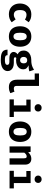

<svg xmlns="http://www.w3.org/2000/svg" viewBox="1865 -2714 1070 4840"><g transform="rotate(90 2400.0 -294.0)"><path d="M351.5 -107.5Q384 -107.5 412.8 -120.2Q441.5 -133 470 -153L540.5 -53Q505.5 -23 455.2 -3Q405 17 343 17Q257.5 17 196 -18.2Q134.5 -53.5 101.5 -116.2Q68.5 -179 68.5 -262Q68.5 -345 102.2 -409.8Q136 -474.5 198.2 -511.5Q260.5 -548.5 346 -548.5Q406.5 -548.5 453.8 -531.8Q501 -515 540.5 -482L472 -387Q445 -406 415 -416.5Q385 -427 352.5 -427Q299 -427 266.2 -389.2Q233.5 -351.5 233.5 -262Q233.5 -203.5 249 -169.8Q264.5 -136 291.2 -121.8Q318 -107.5 351.5 -107.5Z M900 -548.5Q982 -548.5 1039.5 -513.5Q1097 -478.5 1127.5 -415.2Q1158 -352 1158 -267Q1158 -178.5 1127.2 -114.8Q1096.5 -51 1039 -17Q981.5 17 900 17Q819 17 761.2 -16.5Q703.5 -50 672.8 -113.5Q642 -177 642 -266Q642 -350.5 672.8 -414Q703.5 -477.5 761.2 -513Q819 -548.5 900 -548.5ZM900 -432Q851.5 -432 828.2 -392.2Q805 -352.5 805 -266Q805 -178 828.2 -138.5Q851.5 -99 900 -99Q948.5 -99 971.8 -138.5Q995 -178 995 -267Q995 -353 971.8 -392.5Q948.5 -432 900 -432Z M1741.5 -616 1778.5 -500Q1750.5 -489 1713 -484Q1675.5 -479 1625.5 -479Q1675.5 -457.5 1701.8 -425.8Q1728 -394 1728 -342.5Q1728 -291 1700.5 -250.8Q1673 -210.5 1622.5 -187.5Q1572 -164.5 1503 -164.5Q1486 -164.5 1471 -166Q1456 -167.5 1441.5 -170.5Q1433 -166 1428.5 -157.5Q1424 -149 1424 -140Q1424 -127.5 1434.2 -117.5Q1444.5 -107.5 1482.5 -107.5H1569.5Q1631.5 -107.5 1676.8 -87.5Q1722 -67.5 1747 -33Q1772 1.5 1772 46Q1772 127.5 1700.5 174.5Q1629 221.5 1488 221.5Q1386 221.5 1330.2 200.8Q1274.5 180 1252.8 141.8Q1231 103.5 1231 51H1371Q1371 74 1380.2 88.8Q1389.5 103.5 1415.8 110.5Q1442 117.5 1492 117.5Q1542.5 117.5 1569 109.5Q1595.5 101.5 1605.2 87.8Q1615 74 1615 57Q1615 33.5 1596.5 19Q1578 4.5 1538 4.5H1453.5Q1367.5 4.5 1328.5 -27.2Q1289.5 -59 1289.5 -101.5Q1289.5 -131 1305.2 -157.5Q1321 -184 1349.5 -202Q1298.5 -229 1276.5 -265.8Q1254.5 -302.5 1254.5 -354Q1254.5 -414 1285 -457.2Q1315.5 -500.5 1369.2 -524Q1423 -547.5 1492 -547.5Q1551.5 -546.5 1595.5 -555.8Q1639.5 -565 1674.5 -581.2Q1709.5 -597.5 1741.5 -616ZM1496 -445Q1458.5 -445 1436.5 -421.2Q1414.5 -397.5 1414.5 -356Q1414.5 -312 1437 -288.5Q1459.5 -265 1496 -265Q1535.5 -265 1556.2 -288.5Q1577 -312 1577 -358Q1577 -402.5 1556.5 -423.8Q1536 -445 1496 -445Z M2147 -742V-167Q2147 -135 2165.2 -121.2Q2183.5 -107.5 2215.5 -107.5Q2236 -107.5 2255 -112.2Q2274 -117 2290.5 -123.5L2328.5 -18Q2301.5 -4 2263.5 6.5Q2225.5 17 2175 17Q2079 17 2034 -38.2Q1989 -93.5 1989 -186.5V-634H1832.5V-742Z M2794.5 -531V-108H2929.5V0H2486V-108H2636.5V-423H2491V-531ZM2699 -809Q2740 -809 2766 -783.5Q2792 -758 2792 -720Q2792 -682 2766 -656.2Q2740 -630.5 2699 -630.5Q2657.5 -630.5 2631.2 -656.2Q2605 -682 2605 -720Q2605 -758 2631.2 -783.5Q2657.5 -809 2699 -809Z M3300 -548.5Q3382 -548.5 3439.5 -513.5Q3497 -478.5 3527.5 -415.2Q3558 -352 3558 -267Q3558 -178.5 3527.2 -114.8Q3496.5 -51 3439 -17Q3381.5 17 3300 17Q3219 17 3161.2 -16.5Q3103.5 -50 3072.8 -113.5Q3042 -177 3042 -266Q3042 -350.5 3072.8 -414Q3103.5 -477.5 3161.2 -513Q3219 -548.5 3300 -548.5ZM3300 -432Q3251.5 -432 3228.2 -392.2Q3205 -352.5 3205 -266Q3205 -178 3228.2 -138.5Q3251.5 -99 3300 -99Q3348.5 -99 3371.8 -138.5Q3395 -178 3395 -267Q3395 -353 3371.8 -392.5Q3348.5 -432 3300 -432Z M3670 0V-531H3808L3819 -469.5Q3854.5 -509.5 3894 -529Q3933.5 -548.5 3984 -548.5Q4052 -548.5 4091 -507Q4130 -465.5 4130 -390V0H3972V-344.5Q3972 -377 3967.5 -396.2Q3963 -415.5 3951.8 -423.8Q3940.5 -432 3921 -432Q3904.5 -432 3888.8 -424.8Q3873 -417.5 3858 -404Q3843 -390.5 3828 -371.5V0Z M4594.5 -531V-108H4729.5V0H4286V-108H4436.5V-423H4291V-531ZM4499 -809Q4540 -809 4566 -783.5Q4592 -758 4592 -720Q4592 -682 4566 -656.2Q4540 -630.5 4499 -630.5Q4457.5 -630.5 4431.2 -656.2Q4405 -682 4405 -720Q4405 -758 4431.2 -783.5Q4457.5 -809 4499 -809Z"/></g></svg>

Font: Fira Code Light
Style: Bold
Weight: 700
Monospace: yes
Version: Version 5.002